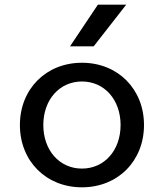

<svg xmlns="http://www.w3.org/2000/svg" viewBox="-20 -784 700 820"><path d="M330 16C483 16 595 -96 595 -250C595 -404 483 -516 330 -516C177 -516 65 -404 65 -250C65 -96 177 16 330 16ZM165 -250C165 -358 234 -436 330 -436C426 -436 495 -358 495 -250C495 -142 426 -64 330 -64C234 -64 165 -142 165 -250ZM279 -586H380L519 -764H398Z"/></svg>

Font: Uncut Plan8
Style: Regular
Weight: 400
Designer: Kasper Nordkvist
Foundry: UNCUT.wtf
Version: Version 1.002;Glyphs 3.1.2 (3151)